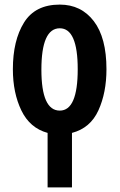

<svg xmlns="http://www.w3.org/2000/svg" viewBox="-20 -575 521 835"><path d="M36 -274Q36 -171 73 -94.5Q110 -18 187 3V240H293V3Q373 -18 408 -95Q443 -172 443 -274Q443 -411 388 -483Q333 -555 240 -555Q133 -555 84.5 -477Q36 -399 36 -274ZM318 -274Q318 -94 240 -94Q160 -94 160 -272Q160 -452 240 -452Q318 -452 318 -274Z"/></svg>

Font: Noto Sans UI Condensed
Style: Bold
Weight: 700
Width: 3
Designer: Monotype Design Team
Foundry: Monotype Imaging Inc.
Version: 1.001